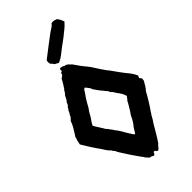

<svg xmlns="http://www.w3.org/2000/svg" viewBox="-296 -1042 1129 1129"><g transform="rotate(-45 269.0 -477.5)"><path d="M70.3 -235.4C78.1 -222.7 85.9 -210 94.7 -199.2C101.6 -191.4 108.4 -188.5 111.3 -177.7C118.2 -174.8 122.1 -164.1 125 -157.2C128.9 -149.4 134.8 -141.6 139.6 -133.8C157.2 -105.5 174.8 -78.1 194.3 -51.8C198.2 -46.9 201.2 -41 206.1 -35.2C210 -30.3 214.8 -25.4 217.8 -17.6C222.7 -10.7 230.5 -5.9 235.4 2C248 1 252.9 8.8 263.7 11.7C268.6 8.8 269.5 2.9 274.4 0C274.4 -2.9 270.5 -8.8 287.1 -4.9C289.1 2.9 293.9 6.8 302.7 6.8C313.5 -1 319.3 -13.7 330.1 -21.5C336.9 -32.2 342.8 -40 349.6 -50.8C356.4 -61.5 361.3 -71.3 368.2 -82C379.9 -100.6 393.6 -127 406.2 -143.6C407.2 -145.5 419.9 -168 420.9 -169.9C424.8 -174.8 427.7 -177.7 430.7 -184.6C441.4 -197.3 491.2 -277.3 494.1 -287.1C499 -291 499 -297.9 505.9 -300.8C508.8 -305.7 511.7 -311.5 516.6 -316.4C519.5 -325.2 526.4 -333 531.2 -341.8C530.3 -345.7 533.2 -350.6 533.2 -355.5C533.2 -362.3 527.3 -368.2 522.5 -373C523.4 -377.9 526.4 -382.8 529.3 -387.7C522.5 -402.3 517.6 -412.1 502.9 -431.6C491.2 -443.4 440.4 -512.7 432.6 -525.4C425.8 -530.3 382.8 -594.7 376 -606.4C364.3 -627 347.7 -643.6 333 -663.1C322.3 -677.7 310.5 -695.3 299.8 -710C293 -712.9 291 -718.8 286.1 -723.6C279.3 -726.6 276.4 -733.4 263.7 -733.4C252 -741.2 251 -740.2 236.3 -743.2C233.4 -740.2 227.5 -741.2 230.5 -725.6C230.5 -722.7 223.6 -720.7 220.7 -719.7C217.8 -714.8 215.8 -710 215.8 -704.1C208 -705.1 208 -695.3 199.2 -695.3C192.4 -683.6 188.5 -673.8 177.7 -657.2C170.9 -650.4 168.9 -639.6 161.1 -634.8C156.2 -624 150.4 -616.2 142.6 -609.4C135.7 -594.7 129.9 -582 119.1 -571.3C117.2 -561.5 112.3 -553.7 103.5 -547.9C102.5 -542 99.6 -537.1 93.8 -532.2C90.8 -517.6 79.1 -510.7 76.2 -496.1C69.3 -491.2 67.4 -484.4 60.5 -480.5C53.7 -464.8 50.8 -453.1 36.1 -430.7C28.3 -418.9 20.5 -406.2 11.7 -391.6C10.7 -386.7 9.8 -382.8 9.8 -379.9C2.9 -373 6.8 -364.3 0 -343.8C22.5 -305.7 43.9 -271.5 70.3 -235.4ZM130.9 -368.2C137.7 -382.8 143.6 -391.6 153.3 -404.3C160.2 -413.1 164.1 -422.9 169.9 -432.6C176.8 -443.4 181.6 -451.2 188.5 -460C197.3 -475.6 206.1 -493.2 215.8 -507.8C226.6 -524.4 238.3 -538.1 247.1 -554.7C250 -557.6 252.9 -556.6 256.8 -559.6C263.7 -550.8 270.5 -544.9 276.4 -535.2C279.3 -530.3 280.3 -526.4 283.2 -519.5C291 -506.8 313.5 -476.6 324.2 -465.8C328.1 -458 335 -454.1 338.9 -447.3C341.8 -442.4 343.8 -437.5 344.7 -434.6C348.6 -430.7 351.6 -426.8 356.4 -422.9C360.4 -416 363.3 -410.2 368.2 -403.3C378.9 -388.7 389.6 -377 397.5 -349.6C389.6 -342.8 387.7 -334 379.9 -329.1C376 -319.3 343.8 -265.6 334 -253.9C326.2 -238.3 320.3 -223.6 305.7 -204.1C291 -189.5 285.2 -170.9 272.5 -156.2C258.8 -164.1 229.5 -225.6 215.8 -243.2C209 -252 202.1 -258.8 197.3 -269.5C186.5 -280.3 182.6 -292 171.9 -300.8C168.9 -308.6 138.7 -352.5 130.9 -368.2ZM211.9 -803.7C212.9 -800.8 216.8 -798.8 220.7 -793.9C223.6 -790 226.6 -788.1 227.5 -783.2C232.4 -779.3 235.4 -780.3 252 -769.5C259.8 -772.5 267.6 -777.3 275.4 -781.2C287.1 -787.1 335.9 -828.1 351.6 -837.9C362.3 -844.7 371.1 -853.5 381.8 -860.4C402.3 -878.9 423.8 -890.6 447.3 -918.9C444.3 -924.8 442.4 -939.5 425.8 -960C415 -963.9 407.2 -966.8 396.5 -966.8C391.6 -966.8 388.7 -965.8 385.7 -964.8L382.8 -960.9C373 -948.2 356.4 -941.4 344.7 -932.6C298.8 -898.4 256.8 -866.2 212.9 -832C210 -828.1 209 -815.4 211.9 -803.7Z"/></g></svg>

Font: Caesar Dressing Cyrillic
Style: Regular
Weight: 400
Designer: Dathan Boardman
Foundry: Open Window
Version: Version 1.00;July 2, 2020;FontCreator 13.0.0.2642 64-bit